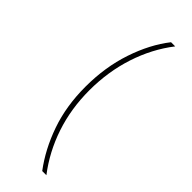

<svg xmlns="http://www.w3.org/2000/svg" viewBox="-301 -817 977 977"><g transform="rotate(45 187.5 -328.5)"><path d="M264 135Q197 46 156.5 -69.5Q116 -185 116 -324Q116 -465 156.5 -586Q197 -707 264 -792H294Q221 -698 182 -578.5Q143 -459 143 -325Q143 -193 182 -76.5Q221 40 294 135Z"/></g></svg>

Font: Noto Sans Bengali Thin
Style: Regular
Weight: 100
Designer: Jelle Bosma - Monotype Design Team
Foundry: Monotype Imaging Inc.
Version: Version 2.003; ttfautohint (v1.8.4.7-5d5b)